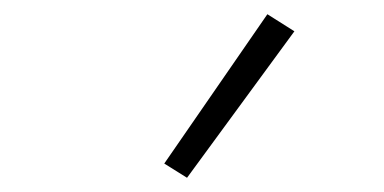

<svg xmlns="http://www.w3.org/2000/svg" viewBox="-20 -806 540 270"><path d="M243 -556 211 -576 356 -786 394 -762Z"/></svg>

Font: Iosevka Aile Extralight
Style: Regular
Weight: 200
Designer: Belleve Invis
Foundry: Belleve Invis
Version: Version 31.1.0; ttfautohint (v1.8.4)